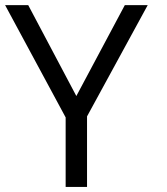

<svg xmlns="http://www.w3.org/2000/svg" viewBox="-20 -734 654 754"><path d="M279.8 -356.9 470.2 -713.9H560.1L321.8 -276.9V0H237.8V-272.9L0 -713.9H90.8Z"/></svg>

Font: Open Sans Y to K
Style: Regular
Weight: 400
Version: Version 1.10